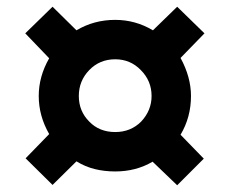

<svg xmlns="http://www.w3.org/2000/svg" viewBox="-20 -688 682 570"><path d="M587 -589 516 -516Q547 -459 547 -403Q547 -340 516 -288L585 -217L506 -138L433 -208Q384 -179 322 -179Q290 -179 261.5 -186Q233 -193 207 -209L136 -139L56 -218L126 -290Q95 -344 95 -403Q95 -461 126 -515L55 -589L136 -668L207 -598Q259 -629 322 -629Q382 -629 434 -598L506 -668ZM430 -403Q430 -448 398 -480Q367 -512 322 -512Q276 -512 245 -480Q214 -448 214 -403Q214 -358 245 -327Q275 -296 322 -296Q368 -296 399 -327Q430 -360 430 -403Z"/></svg>

Font: TypoPRO Sinkin Sans
Style: 600 SemiBold
Weight: 600
Designer: Keith Bates
Foundry: K-Type
Version: Sinkin Sans (version 1.0)  by Keith Bates   •   © 2014   www